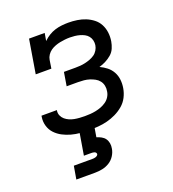

<svg xmlns="http://www.w3.org/2000/svg" viewBox="-137 -643 874 969"><g transform="rotate(-20 300.0 -159.0)"><path d="M257 8Q232 8 207 6Q182 4 158.5 -2.5Q135 -9 114 -20Q93 -31 77 -48Q61 -65 54 -88.5Q47 -112 51 -137Q51 -138 51.5 -140Q52 -142 52 -143H135Q135 -143 134.5 -142Q134 -141 134 -140Q132 -126 137.5 -113.5Q143 -101 153 -92.5Q163 -84 175.5 -78.5Q188 -73 201.5 -70.5Q215 -68 229 -67Q243 -66 257 -66Q272 -66 286.5 -67Q301 -68 316 -71Q331 -74 345.5 -79.5Q360 -85 373 -94Q386 -103 394.5 -116.5Q403 -130 405 -145Q408 -160 405 -175Q402 -190 393 -201.5Q384 -213 371 -220Q358 -227 344 -231.5Q330 -236 314.5 -237.5Q299 -239 283 -239H222L234 -312H295Q309 -312 322 -313Q335 -314 348.5 -317Q362 -320 375.5 -325Q389 -330 400.5 -338Q412 -346 419.5 -358.5Q427 -371 429 -384Q431 -397 428 -410Q425 -423 417 -433Q409 -443 397.5 -449Q386 -455 373.5 -458.5Q361 -462 347.5 -463.5Q334 -465 321 -465Q307 -465 294 -463.5Q281 -462 268 -459.5Q255 -457 241.5 -452Q228 -447 216.5 -439Q205 -431 197 -419Q189 -407 187 -394L180 -349H96L126 -530H210L203 -489Q217 -503 233.5 -513Q250 -523 267.5 -528.5Q285 -534 303.5 -536Q322 -538 339 -538Q363 -538 386.5 -534.5Q410 -531 431 -522.5Q452 -514 470 -500Q488 -486 498.5 -466Q509 -446 512 -422.5Q515 -399 511 -375Q508 -357 500.5 -339.5Q493 -322 478.5 -309.5Q464 -297 446.5 -288Q429 -279 411 -274Q431 -265 448 -251.5Q465 -238 475.5 -219Q486 -200 488.5 -177.5Q491 -155 487 -132Q483 -108 471.5 -85.5Q460 -63 440.5 -46.5Q421 -30 398 -19Q375 -8 351.5 -2Q328 4 304 6Q280 8 257 8ZM107 220 119 150H219Q223 150 227.5 149.5Q232 149 236.5 147.5Q241 146 245 143Q249 140 250 135Q250 135 250 135Q250 135 250 135Q250 131 247.5 127.5Q245 124 241 122.5Q237 121 232.5 120.5Q228 120 224 120H184L204 0H284L275 54Q288 58 300 64.5Q312 71 319.5 81.5Q327 92 329.5 106Q332 120 329 135Q326 154 314.5 172Q303 190 285 201Q267 212 247 216Q227 220 207 220Z"/></g></svg>

Font: Iosevka Slab Extended
Style: Italic
Weight: 400
Width: 7
Italic angle: -9°
Monospace: yes
Designer: Belleve Invis
Foundry: Belleve Invis
Version: Version 11.1.0; ttfautohint (v1.8.3)